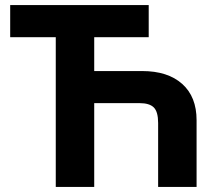

<svg xmlns="http://www.w3.org/2000/svg" viewBox="-20 -734 845 754"><path d="M564 -714V-588H350V-455H538Q639 -455 695.5 -404.5Q752 -354 752 -262V0H601V-251Q601 -295 584 -312Q567 -329 528 -329H350V0H199V-588H20V-714Z"/></svg>

Font: RS Noto Sans
Style: Bold
Weight: 700
Designer: Monotype Design Team
Foundry: Monotype Imaging Inc.
Version: Version 3.10